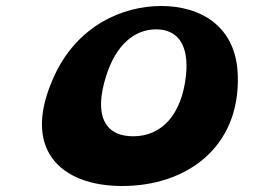

<svg xmlns="http://www.w3.org/2000/svg" viewBox="-20 -604 853 641"><path d="M161.9 -352C48.5 -108 179.4 17 388.4 17C598.4 17 781.5 -108 773.9 -352C769.1 -517 649.4 -584 518.4 -584C387.4 -584 238.1 -517 161.9 -352ZM334.9 -352C367.5 -454 428.4 -506 501.4 -506C573.4 -506 611.5 -454 600.9 -352C586.8 -221 519.8 -149 424.8 -149C327.8 -149 292.8 -221 334.9 -352Z"/></svg>

Font: Hussar Milosc
Style: Obl
Weight: 700
Foundry: Cannot Into Space Fonts
Version: Version 1.02